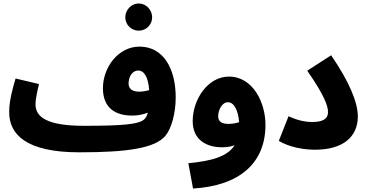

<svg xmlns="http://www.w3.org/2000/svg" viewBox="-20 -858 2131 1108"><path d="M781 -681C823 -681 858 -715 858 -758C858 -801 823 -838 781 -838C738 -838 703 -801 703 -758C703 -715 738 -681 781 -681ZM438 21C713 21 876 -2 936 -76C969 -117 994 -203 994 -296C994 -460 924 -589 785 -589C662 -589 574 -469 574 -349C574 -234 647 -191 743 -191C774 -191 806 -197 833 -208C829 -192 823 -181 816 -173C788 -140 688 -132 464 -132C255 -132 185 -181 185 -255C185 -290 196 -334 205 -373L70 -405C55 -354 33 -281 33 -211C33 -84 128 21 438 21ZM722 -376C722 -418 746 -451 777 -451C812 -451 835 -414 841 -338C821 -332 800 -329 783 -329C742 -329 722 -347 722 -376Z M1094 230C1364 214 1512 82 1512 -138C1512 -264 1441 -416 1301 -416C1179 -416 1092 -284 1092 -159C1092 -52 1170 -8 1262 -8C1289 -8 1313 -12 1334 -20C1293 45 1203 71 1067 84ZM1239 -188C1239 -222 1261 -268 1295 -268C1332 -268 1355 -218 1360 -153C1339 -146 1318 -143 1299 -143C1257 -143 1239 -158 1239 -188Z M1589 -45C1649 -9 1731 6 1798 6C1963 6 2045 -71 2045 -186C2045 -268 1995 -387 1891 -539L1753 -450C1851 -309 1873 -247 1873 -211C1873 -172 1843 -154 1782 -154C1734 -154 1689 -167 1645 -187Z"/></svg>

Font: Noto Sans Arabic UI XBd
Style: Regular
Weight: 800
Designer: Monotype Design Team, Nadine Chahine and Nizar Qandah
Foundry: Monotype Imaging Inc.
Version: Version 2.010